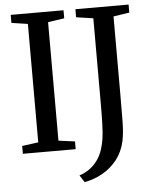

<svg xmlns="http://www.w3.org/2000/svg" viewBox="-61 -793 822 1023"><g transform="rotate(-5 350.5 -282.0)"><path d="M122 -53.5V-687L35 -700V-743H317.5V-700L230 -687V-53L317.5 -41.5V0H35V-42ZM325.5 141Q353.5 132.5 378.2 115.2Q403 98 422.2 71.8Q441.5 45.5 452 11Q460.5 -15 464.8 -45.2Q469 -75.5 470.5 -120.2Q472 -165 472 -233V-686.5L381 -700V-743H665.5V-700L580 -687V-268.5Q580 -187.5 579.2 -124.8Q578.5 -62 569 -19Q556.5 36.5 524 77.8Q491.5 119 446 144.5Q400.5 170 350 179Z"/></g></svg>

Font: Merriweather 48pt
Style: Regular
Weight: 400
Version: Version 2.100